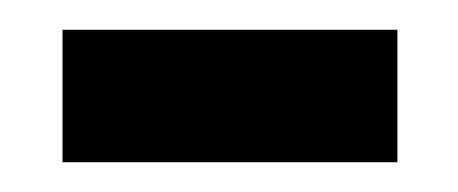

<svg xmlns="http://www.w3.org/2000/svg" viewBox="-20 -337 308 129"><path d="M22 -228H247V-317H22Z"/></svg>

Font: Noto Serif Myanmar Condensed SemiBold
Style: Regular
Weight: 600
Width: 3
Designer: Ben Mitchell and the Monotype Design Team
Foundry: Monotype Imaging Inc.
Version: Version 2.106